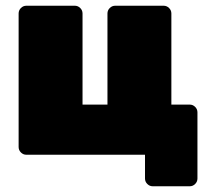

<svg xmlns="http://www.w3.org/2000/svg" viewBox="-20 -540 729 670"><path d="M45 -27V-493Q45 -504 53 -512Q61 -520 72 -520H241Q252 -520 260 -512Q268 -504 268 -493V-175H355V-493Q355 -504 363 -512Q371 -520 382 -520H551Q562 -520 570 -512Q578 -504 578 -493V-175H642Q653 -175 661 -167Q669 -159 669 -148V83Q669 94 661 102Q653 110 642 110H513Q502 110 494 102Q486 94 486 83V0H72Q61 0 53 -8Q45 -16 45 -27Z"/></svg>

Font: Rubik
Style: Regular
Weight: 900
Designer: Hubert & Fischer
Foundry: Hubert & Fischer
Version: Version 1.100